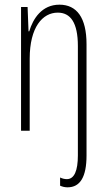

<svg xmlns="http://www.w3.org/2000/svg" viewBox="-20 -559 458 821"><path d="M269 242C323 242 350 197 350 106V-370C350 -484 308 -539 234 -539C159 -539 121 -479 105 -425H102L98 -529H70V0H107V-308C107 -443 162 -505 227 -505C281 -505 313 -463 313 -362V106C313 170 298 207 266 207C257 207 247 205 237 200V235C246 239 256 242 269 242Z"/></svg>

Font: Noto Sans Georgian ExtraCondensed ExtraLight
Style: Regular
Weight: 200
Width: 2
Designer: Monotype Design Team, Akaki Razmadze
Foundry: Google LLC
Version: Version 2.005